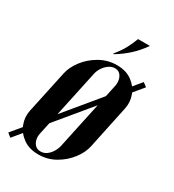

<svg xmlns="http://www.w3.org/2000/svg" viewBox="-193 -735 752 832"><g transform="rotate(30 183.0 -319.5)"><path d="M195 -535H190Q215.8 -566.5 228.9 -591.1Q242 -615.8 252.5 -643.8H311.8Q288.2 -609.5 258.2 -582.1Q228.2 -554.8 195 -535ZM-32.2 -12 -13.2 3.2 386.8 -480 367 -495ZM1.8 -140.5Q-5.5 -105.2 7.5 -71.9Q20.5 -38.5 51.1 -16.5Q81.8 5.5 127.5 5.5Q173.2 5.5 211.5 -16.5Q249.8 -38.5 275.5 -72Q301.2 -105.5 308.5 -140.5L353.5 -353.8Q361.5 -389 349 -422.8Q336.5 -456.5 306.4 -478.5Q276.2 -500.5 230.5 -500.5Q184.8 -500.5 145.6 -478.1Q106.5 -455.8 80.6 -422Q54.8 -388.2 47.5 -353.8ZM162 -418Q165.5 -434.2 175.2 -449.2Q185 -464.2 199.4 -474.4Q213.8 -484.5 229.8 -484.5Q246 -484.5 255.5 -474.4Q265 -464.2 268.1 -449.2Q271.2 -434.2 267.8 -418L194.8 -76.2Q191.2 -60.2 182 -45.1Q172.8 -30 159.4 -20.2Q146 -10.5 129.8 -10.5Q113 -10.5 102.9 -20.2Q92.8 -30 89.1 -45.1Q85.5 -60.2 89 -76.2Z"/></g></svg>

Font: Emberly Black
Style: Italic
Weight: 900
Italic angle: -12°
Designer: Rajesh Rajput
Foundry: Rajesh Rajput
Version: Version 1.000